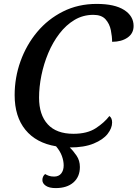

<svg xmlns="http://www.w3.org/2000/svg" viewBox="-20 -745 704 983"><path d="M265 218Q232 218 214.5 206Q197 194 197 177Q197 158 211 146Q219 151 230 155Q241 159 257 159Q281 159 293.5 143Q306 127 306 102Q306 79 297 54Q288 29 267 4Q165 -13 110 -80.5Q55 -148 55 -258Q55 -348 85 -431.5Q115 -515 170 -581Q225 -647 302.5 -686Q380 -725 475 -725Q567 -725 615.5 -694Q664 -663 664 -612Q664 -574 633 -552.5Q602 -531 554 -531Q554 -558 547.5 -590.5Q541 -623 520.5 -646Q500 -669 458 -669Q405 -669 361.5 -643Q318 -617 284 -572.5Q250 -528 227 -473Q204 -418 192 -359Q180 -300 180 -245Q180 -157 224.5 -108.5Q269 -60 356 -60Q427 -60 471 -89Q515 -118 540 -151Q554 -141 554 -118Q554 -89 531 -59.5Q508 -30 459.5 -10Q411 10 337 10Q355 27 372 52Q389 77 389 110Q389 160 356 189Q323 218 265 218Z"/></svg>

Font: Noto Serif Medium
Style: Italic
Weight: 500
Italic angle: -12°
Designer: Monotype Design Team
Foundry: Monotype Imaging Inc.
Version: Version 2.014; ttfautohint (v1.8.4.7-5d5b)